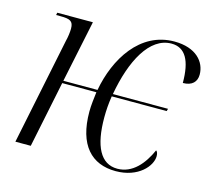

<svg xmlns="http://www.w3.org/2000/svg" viewBox="-85 -648 843 760"><g transform="rotate(15 336.5 -268.0)"><path d="M448 10C541 10 590 -49 590 -89C590 -100 587 -108 582 -111C556 -52 514 -1 452 -1C383 -1 350 -67 350 -184C350 -212 352 -241 357 -272H582L585 -282H359C384 -423 442 -535 532 -535C589 -535 615 -487 615 -396C653 -396 671 -416 671 -445C671 -497 630 -546 541 -546C400 -546 320 -414 296 -282H156L209 -536H63L61 -526H79C118 -526 132 -520 132 -489C132 -475 129 -453 125 -438L35 0H98L154 -272H294C291 -247 287 -217 287 -191C287 -54 349 10 448 10Z"/></g></svg>

Font: Noto Serif Display SemiCondensed Light
Style: Italic
Weight: 300
Width: 4
Italic angle: -12°
Designer: Monotype Design Team
Foundry: Monotype Imaging Inc.
Version: Version 2.009